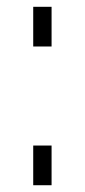

<svg xmlns="http://www.w3.org/2000/svg" viewBox="-20 -547 250 567"><path d="M132.3 0H78.1V-117.2H132.3ZM132.3 -409.7H78.1V-526.9H132.3Z"/></svg>

Font: Melbourne
Style: Light
Weight: 300
Designer: Google
Version: Version 2.000980; 2014